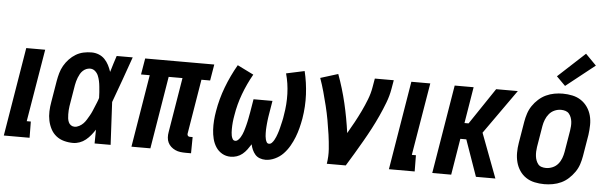

<svg xmlns="http://www.w3.org/2000/svg" viewBox="-54 -943 3548 1121"><g transform="rotate(5 1720.0 -382.0)"><path d="M-5 0 81 -520H192L121 -95H145L146 0Z M401 8Q374 8 348 1Q322 -6 302 -22Q282 -38 270 -61Q258 -84 252.5 -110Q247 -136 248 -164Q249 -192 254 -219L275 -345Q279 -368 285.5 -391Q292 -414 304 -435Q316 -456 333.5 -474.5Q351 -493 372 -505.5Q393 -518 416.5 -523Q440 -528 463 -528Q486 -528 506 -520Q526 -512 540.5 -497Q555 -482 564.5 -463.5Q574 -445 581 -424Q588 -448 595.5 -472Q603 -496 611 -520H705Q681 -452 657 -384.5Q633 -317 608 -250Q612 -187 614.5 -124.5Q617 -62 621 0H527Q527 -20 527.5 -40.5Q528 -61 528 -81Q517 -64 504 -48Q491 -32 475 -19Q459 -6 439.5 1Q420 8 401 8ZM402 -87Q415 -87 429 -94.5Q443 -102 453 -112.5Q463 -123 470.5 -135.5Q478 -148 485.5 -161Q493 -174 498.5 -187Q504 -200 509.5 -213.5Q515 -227 520.5 -240Q526 -253 530 -267Q530 -284 528.5 -300.5Q527 -317 525.5 -333.5Q524 -350 520.5 -366Q517 -382 511 -396.5Q505 -411 492.5 -422Q480 -433 463 -433Q452 -433 441 -428.5Q430 -424 421 -415.5Q412 -407 406 -396.5Q400 -386 395.5 -374.5Q391 -363 388 -352Q385 -341 383 -330L362 -204Q360 -192 359.5 -180Q359 -168 359 -156Q359 -144 360.5 -132.5Q362 -121 366.5 -110.5Q371 -100 380.5 -93.5Q390 -87 402 -87Z M1061 8Q1045 8 1029.5 6Q1014 4 1000 -2.5Q986 -9 975 -19Q964 -29 957.5 -42.5Q951 -56 950 -72Q949 -88 952 -104L1005 -425H924L854 0H743L813 -425H762L778 -520H1183L1167 -425H1116L1063 -104Q1062 -97 1066 -92Q1070 -87 1077 -87H1094L1093 8Z M1325 8Q1297 8 1274.5 -5Q1252 -18 1238 -39.5Q1224 -61 1217.5 -87Q1211 -113 1209.5 -140Q1208 -167 1210 -194.5Q1212 -222 1217 -250Q1229 -322 1255.5 -392Q1282 -462 1320 -528L1415 -481Q1382 -423 1359 -361Q1336 -299 1326 -236Q1324 -225 1322.5 -215Q1321 -205 1320 -194.5Q1319 -184 1318.5 -174Q1318 -164 1318 -154Q1318 -144 1318.5 -134Q1319 -124 1321 -114.5Q1323 -105 1328 -96Q1333 -87 1344 -87Q1353 -87 1361 -95Q1369 -103 1374 -111.5Q1379 -120 1383 -129Q1387 -138 1390 -147.5Q1393 -157 1395.5 -166Q1398 -175 1400.5 -184.5Q1403 -194 1405 -203.5Q1407 -213 1409 -222.5Q1411 -232 1412.5 -241.5Q1414 -251 1416 -260L1429 -338H1540L1527 -260Q1525 -251 1524 -241.5Q1523 -232 1521.5 -222.5Q1520 -213 1519.5 -203.5Q1519 -194 1518 -185Q1517 -176 1517 -166.5Q1517 -157 1517 -147.5Q1517 -138 1518 -129Q1519 -120 1521 -111.5Q1523 -103 1527.5 -95Q1532 -87 1542 -87Q1551 -87 1558.5 -95Q1566 -103 1571 -112Q1576 -121 1580 -130.5Q1584 -140 1587 -149Q1590 -158 1593 -167.5Q1596 -177 1598 -186.5Q1600 -196 1602.5 -205.5Q1605 -215 1607 -224.5Q1609 -234 1611 -243.5Q1613 -253 1614 -263Q1625 -325 1623 -386.5Q1621 -448 1605 -505L1712 -528Q1728 -462 1731.5 -392Q1735 -322 1723 -250Q1718 -222 1711 -194.5Q1704 -167 1693.5 -140Q1683 -113 1668 -87Q1653 -61 1632.5 -39.5Q1612 -18 1584 -5Q1556 8 1529 8Q1511 8 1495 2Q1479 -4 1468.5 -16Q1458 -28 1451 -43.5Q1444 -59 1441 -75Q1431 -59 1419.5 -43.5Q1408 -28 1393.5 -16Q1379 -4 1361 2Q1343 8 1325 8Z M1888 0Q1895 -44 1892 -86.5Q1889 -129 1883 -171Q1877 -213 1869.5 -254.5Q1862 -296 1852 -336.5Q1842 -377 1831 -417Q1820 -457 1806 -496L1909 -528Q1939 -447 1959 -362Q1979 -277 1991 -189Q2011 -223 2029.5 -257Q2048 -291 2064.5 -325.5Q2081 -360 2095 -396Q2109 -432 2115 -468L2124 -520H2235L2226 -468Q2219 -427 2203.5 -386.5Q2188 -346 2170 -306.5Q2152 -267 2131.5 -228Q2111 -189 2089 -151Q2067 -113 2044.5 -75Q2022 -37 1999 0Z M2252 0 2338 -520H2449L2378 -95H2402L2403 0Z M2506 0 2592 -520H2703L2668 -307H2692L2835 -520H2962L2778 -260L2876 0H2762L2687 -213H2652L2617 0Z M3163 8Q3134 8 3106 2Q3078 -4 3055.5 -19Q3033 -34 3018 -56.5Q3003 -79 2996 -105.5Q2989 -132 2989 -161Q2989 -190 2994 -219L3015 -345Q3019 -369 3027 -393.5Q3035 -418 3049.5 -439.5Q3064 -461 3084 -479Q3104 -497 3127.5 -508Q3151 -519 3176 -523.5Q3201 -528 3225 -528Q3254 -528 3282 -522Q3310 -516 3332.5 -501Q3355 -486 3370.5 -463.5Q3386 -441 3393 -414.5Q3400 -388 3399.5 -359Q3399 -330 3395 -301L3374 -175Q3370 -151 3362 -126.5Q3354 -102 3339 -80.5Q3324 -59 3304.5 -41Q3285 -23 3261.5 -12Q3238 -1 3212.5 3.5Q3187 8 3163 8ZM3165 -87Q3184 -87 3203 -95Q3222 -103 3235 -118.5Q3248 -134 3255 -153Q3262 -172 3265 -190L3286 -316Q3288 -329 3289 -342.5Q3290 -356 3288.5 -369Q3287 -382 3282.5 -394Q3278 -406 3270 -415.5Q3262 -425 3249.5 -429Q3237 -433 3223 -433Q3204 -433 3185.5 -425Q3167 -417 3154 -401.5Q3141 -386 3133.5 -367Q3126 -348 3123 -330L3102 -204Q3100 -191 3099.5 -177.5Q3099 -164 3100.5 -151Q3102 -138 3106.5 -126Q3111 -114 3118.5 -104.5Q3126 -95 3138.5 -91Q3151 -87 3165 -87ZM3234 -574 3182 -626 3340 -772 3403 -708Z"/></g></svg>

Font: Iosevka QP
Style: Bold Italic
Weight: 700
Italic angle: -9°
Designer: Belleve Invis
Foundry: Belleve Invis
Version: Version 20.0.0; ttfautohint (v1.8.4)